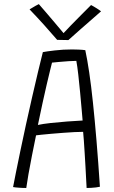

<svg xmlns="http://www.w3.org/2000/svg" viewBox="-20 -905 552 932"><path d="M107.5 7.5Q99.5 7.5 90.5 7.2Q81.5 7 72.8 6.2Q64 5.5 56.2 4.8Q48.5 4 43.5 3Q48 -20 57 -66Q66 -112 78.8 -172.5Q91.5 -233 106 -300Q120.5 -367 135.8 -433Q151 -499 164.5 -556Q178 -613 188 -652Q205.5 -655.5 245.8 -660.2Q286 -665 330 -665Q345 -665 362.5 -664.2Q380 -663.5 394 -661.5Q403.5 -617.5 413 -553.8Q422.5 -490 431.2 -406.8Q440 -323.5 448.5 -221.5Q457 -119.5 465 1.5Q457 3.5 445.8 4.8Q434.5 6 422.8 6.8Q411 7.5 400.5 7.5Q399.5 -7 398.2 -34Q397 -61 395 -94.8Q393 -128.5 391 -162Q389 -195.5 387 -223Q385 -250.5 383.5 -265Q367.5 -265 341.5 -263.8Q315.5 -262.5 285.8 -260.2Q256 -258 228.2 -255.5Q200.5 -253 180.5 -251Q160.5 -249 155 -248Q145 -199.5 135.2 -150.2Q125.5 -101 118.2 -59.5Q111 -18 107.5 7.5ZM164 -298.5Q187 -303.5 225.2 -307.8Q263.5 -312 305.5 -315.2Q347.5 -318.5 381 -320Q379.5 -338.5 376.2 -375.8Q373 -413 368.8 -457.2Q364.5 -501.5 360 -542.5Q355.5 -583.5 350.5 -609.5Q337 -609.5 312.5 -608Q288 -606.5 265 -604.2Q242 -602 232.5 -601Q229.5 -589 223 -562.8Q216.5 -536.5 207.2 -496.8Q198 -457 187 -407Q176 -357 164 -298.5ZM422 -880.5Q428 -877.5 434.8 -873.5Q441.5 -869.5 448.8 -865Q456 -860.5 461.8 -856.5Q467.5 -852.5 470.5 -850Q405 -793 367 -759.5Q329 -726 312 -710.5Q305 -710.5 295 -710.8Q285 -711 275 -711.2Q265 -711.5 257.5 -711.5Q228 -746 194 -783.8Q160 -821.5 123.5 -859.5Q130 -863 137.5 -867.8Q145 -872.5 153 -877Q161 -881.5 168.5 -885Q184.5 -867 204.2 -843.8Q224 -820.5 243 -798.2Q262 -776 275.2 -760Q288.5 -744 291.5 -740.5H285Q298 -755 322.8 -780.5Q347.5 -806 374.8 -833.2Q402 -860.5 422 -880.5Z"/></svg>

Font: Grandstander Thin ExtraLight
Style: Regular
Weight: 250
Version: Version 1.200